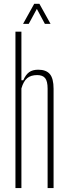

<svg xmlns="http://www.w3.org/2000/svg" viewBox="-20 -962 351 982"><path d="M59 0V-800H89.5V-551.5H99Q111.5 -580 129 -592.8Q146.5 -605.5 175.5 -605.5Q216 -605.5 235 -583Q254 -560.5 254 -508V0H223.5V-509Q223.5 -546.5 211 -562.2Q198.5 -578 170 -578Q138 -578 119 -562.2Q100 -546.5 89.5 -509.5V0ZM98 -840 155 -942.5H181.5L238.5 -840H209.5L168.5 -916.5L127 -840Z"/></svg>

Font: Big Shoulders Display Thin ExtraLight
Style: Regular
Weight: 250
Version: Version 2.002